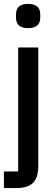

<svg xmlns="http://www.w3.org/2000/svg" viewBox="-22 -763 287 983"><path d="M71 -520H174V87Q174 145 147.5 172.5Q121 200 60 200H-2V115H71ZM122 -619Q60 -619 60 -672V-690Q60 -743 122 -743Q184 -743 184 -690V-672Q184 -619 122 -619Z"/></svg>

Font: IBM Plex Sans Cond Medm
Style: Regular
Weight: 500
Width: 3
Designer: Mike Abbink, Paul van der Laan, Pieter van Rosmalen
Foundry: Bold Monday
Version: Version 1.3